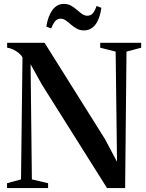

<svg xmlns="http://www.w3.org/2000/svg" viewBox="-20 -962 749 982"><path d="M16 0V-25L87.5 -44.5L95 -668Q90 -679 76.8 -690Q63.5 -701 47.2 -708.8Q31 -716.5 16.5 -718V-743H208L517 -250.5L578.5 -134.5L571.5 -698L492.5 -718V-743H702V-718L627 -698L620 0H527.5L193 -531.5L136.5 -633.5L143 -44.5L226 -25V0ZM409 -806.5Q388.5 -806.5 372.5 -815.5Q356.5 -824.5 343 -836.2Q329.5 -848 316.8 -857.2Q304 -866.5 290.5 -866.5Q273 -866.5 262.2 -853.8Q251.5 -841 241.5 -816.5L217 -826Q225 -878.5 247.8 -910.2Q270.5 -942 307 -942Q327.5 -942 343.5 -933Q359.5 -924 373 -912Q386.5 -900 399.2 -891Q412 -882 425.5 -881.5Q443 -881.5 453.8 -892.8Q464.5 -904 474 -931.5L498.5 -922Q491 -866.5 468.2 -836.5Q445.5 -806.5 409 -806.5Z"/></svg>

Font: Merriweather 120pt SemiBold
Style: Regular
Weight: 600
Version: Version 2.100